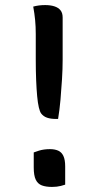

<svg xmlns="http://www.w3.org/2000/svg" viewBox="-20 -730 390 757"><path d="M209 -261H201Q180 -261 165.5 -266Q151 -271 142 -283Q137 -290 133 -307Q129 -324 126.5 -351Q124 -378 122.5 -414.5Q121 -451 121 -496V-596Q121 -625 118.5 -651Q116 -677 111 -704Q122 -707 133.5 -708.5Q145 -710 158 -710Q179 -710 194.5 -705Q210 -700 218.5 -689.5Q227 -679 227 -661V-494Q227 -459 224.5 -418Q222 -377 218.5 -337Q215 -297 209 -261ZM237 -2Q228 1 220 3Q212 5 203.5 6Q195 7 185 7Q161 7 145 1Q129 -5 121 -21.5Q113 -38 113 -70V-129Q124 -133 133.5 -136Q143 -139 154 -140.5Q165 -142 177 -142Q196 -142 209.5 -136Q223 -130 230 -115Q237 -100 237 -74Z"/></svg>

Font: Recursive Casual
Style: Regular
Weight: 400
Version: Version 1.047